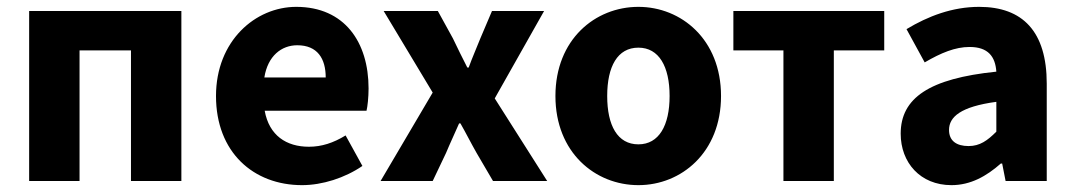

<svg xmlns="http://www.w3.org/2000/svg" viewBox="-20 -528 3132 560"><path d="M65 0H212V-381H362V0H509V-496H65Z M861 12C920 12 986 -9 1037 -44L988 -133C952 -111 918 -100 881 -100C815 -100 765 -133 752 -205H1049C1052 -217 1055 -244 1055 -270C1055 -405 985 -508 844 -508C725 -508 610 -409 610 -248C610 -84 719 12 861 12ZM751 -302C761 -365 801 -396 847 -396C906 -396 930 -357 930 -302Z M1090 0H1242L1281 -82C1293 -111 1307 -140 1319 -168H1323C1339 -140 1354 -110 1370 -82L1418 0H1576L1423 -241L1567 -496H1415L1381 -416C1370 -388 1357 -359 1347 -331H1343C1329 -359 1314 -388 1301 -416L1257 -496H1099L1242 -258Z M1842 12C1967 12 2083 -83 2083 -248C2083 -413 1967 -508 1842 -508C1716 -508 1600 -413 1600 -248C1600 -83 1716 12 1842 12ZM1842 -107C1781 -107 1751 -162 1751 -248C1751 -334 1781 -389 1842 -389C1902 -389 1933 -334 1933 -248C1933 -162 1902 -107 1842 -107Z M2265 0H2412V-381H2559V-496H2119V-381H2265Z M2755 12C2811 12 2857 -14 2899 -51H2903L2913 0H3033V-284C3033 -436 2963 -508 2836 -508C2758 -508 2687 -481 2624 -443L2677 -346C2725 -374 2766 -391 2808 -391C2862 -391 2883 -363 2886 -319C2690 -299 2607 -242 2607 -138C2607 -54 2664 12 2755 12ZM2805 -102C2770 -102 2748 -117 2748 -149C2748 -187 2782 -217 2886 -231V-144C2860 -118 2838 -102 2805 -102Z"/></svg>

Font: Giro Sans Regular
Style: Bold
Weight: 700
Designer: Paul D. Hunt
Foundry: Adobe Systems Incorporated
Version: Version 1.000;PS 1.0;hotconv 1.0.88;makeotf.lib2.5.647800